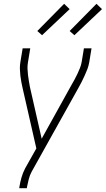

<svg xmlns="http://www.w3.org/2000/svg" viewBox="-20 -774 556 1009"><path d="M81 215 82 208Q86 183 93 158.5Q100 134 112 111L171 6L99 -310Q95 -327 92 -343.5Q89 -360 87 -377Q85 -394 84.5 -411.5Q84 -429 87 -447L99 -520H139L127 -447Q124 -430 124.5 -413.5Q125 -397 127 -381Q129 -365 131.5 -349.5Q134 -334 137 -318L199 -45L356 -328Q364 -342 372 -356.5Q380 -371 387 -386Q394 -401 400 -416Q406 -431 409 -447L421 -520H461L449 -447Q446 -429 439.5 -411.5Q433 -394 425 -377Q417 -360 409 -343.5Q401 -327 391 -310L146 129Q136 148 131 168Q126 188 122 208L121 215ZM371 -589 346 -611 487 -754 516 -726ZM201 -589 176 -611 317 -754 346 -726Z"/></svg>

Font: Iosevka Term Curly XLt Obl
Style: Regular
Weight: 200
Italic angle: -9°
Designer: Belleve Invis
Foundry: Belleve Invis
Version: Version 32.3.0